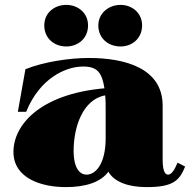

<svg xmlns="http://www.w3.org/2000/svg" viewBox="-20 -750 777 785"><path d="M249 15C330 15 392 -5 423 -48C447 -6 505 15 579 15C686 15 713 -10 737 -69L706 -85C693 -54 681 -36 667 -36C652 -36 645 -57 645 -100V-318C645 -470 494 -513 343 -513C264 -513 158 -497 84 -467L53 -293H87C143 -431 249 -478 320 -478C378 -478 397 -453 407 -389C140 -365 35 -237 35 -129C35 -21 149 15 249 15ZM334 -36C308 -36 281 -59 281 -134C281 -231 319 -344 410 -360C412 -341 412 -320 412 -296V-185C412 -78 370 -36 334 -36ZM251 -560C299 -560 340 -593 340 -646C340 -697 299 -730 251 -730C202 -730 161 -697 161 -646C161 -593 202 -560 251 -560ZM473 -560C520 -560 561 -593 561 -646C561 -697 520 -730 473 -730C423 -730 382 -695 382 -646C382 -593 423 -560 473 -560Z"/></svg>

Font: Sprat Black
Style: Regular
Weight: 900
Designer: Ethan Nakache
Foundry: Collletttivo
Version: Version 2.000;Glyphs 3.2 (3217)